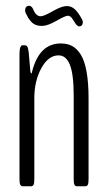

<svg xmlns="http://www.w3.org/2000/svg" viewBox="-20 -649 372 669"><path d="M256.3 -557.1Q249.5 -557.1 242.7 -567.4Q241.7 -569.3 238.5 -574Q235.4 -578.6 234.1 -580.6Q232.9 -582.5 230.5 -585.9Q228 -589.4 226.1 -590.6Q224.1 -591.8 221.7 -593Q219.2 -594.2 216.3 -594.2Q207.5 -594.2 176.5 -576.4Q145.5 -558.6 126 -558.6Q113.8 -558.6 104.2 -562.5Q94.7 -566.4 88.1 -574Q81.5 -581.5 78.1 -587.2Q74.7 -592.8 70.8 -601.1Q67.4 -606.4 67.4 -612.3Q67.4 -619.6 71 -624.3Q74.7 -628.9 81.1 -628.9Q89.8 -628.9 95.2 -617.7Q105 -592.3 121.6 -592.3Q132.8 -592.3 163.8 -610.1Q194.8 -627.9 212.4 -627.9Q229 -627.9 241 -616.5Q252.9 -605 264.2 -584.5Q268.6 -577.6 268.6 -571.3Q268.6 -564.9 265.1 -561Q261.7 -557.1 256.3 -557.1ZM59.6 0Q53.7 0 50.8 -5.1Q47.9 -10.3 47.9 -24.9V-459.5Q47.9 -491.2 58.6 -491.2H65.4Q71.8 -491.2 75 -486.8Q78.1 -482.4 80.1 -465.8L85.9 -398.9Q87.4 -393.1 89.4 -393.1Q90.8 -393.1 91.8 -399.4Q116.7 -497.6 191.9 -497.6Q214.8 -497.6 231.7 -488.5Q248.5 -479.5 261.7 -458.3Q274.9 -437 281.7 -398.7Q288.6 -360.4 288.6 -305.2V-24.9Q288.6 -10.3 285.9 -5.1Q283.2 0 277.3 0H248Q242.2 0 239.5 -5.1Q236.8 -10.3 236.8 -24.9V-314.9Q236.8 -390.1 223.6 -423.1Q210.4 -456.1 184.1 -456.1Q148.4 -456.1 124 -411.4Q99.6 -366.7 99.6 -307.1V-24.9Q99.6 -10.3 96.9 -5.1Q94.2 0 88.4 0Z"/></svg>

Font: BenchNine Light
Style: Regular
Weight: 300
Version: Version 1 ; ttfautohint (v0.92.18-e454-dirty) -l 8 -r 50 -G 